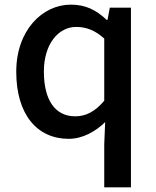

<svg xmlns="http://www.w3.org/2000/svg" viewBox="-20 -584 670 827"><path d="M429 223H544V-551H453L443 -498H440C393 -542 348 -564 285 -564C163 -564 50 -454 50 -275C50 -92 139 14 276 14C336 14 392 -18 433 -58L429 37ZM304 -83C218 -83 169 -152 169 -276C169 -395 232 -468 308 -468C349 -468 388 -455 429 -418V-150C389 -103 350 -83 304 -83Z"/></svg>

Font: Noto Sans CJK SC Medium
Style: Regular
Weight: 500
Designer: Ryoko NISHIZUKA 西塚涼子 (kana, bopomofo & ideographs); Paul D. Hunt (Latin, Greek & Cyrillic); Sandoll Communications 산돌커뮤니
Foundry: Adobe
Version: Version 2.004;hotconv 1.0.118;makeotfexe 2.5.65603